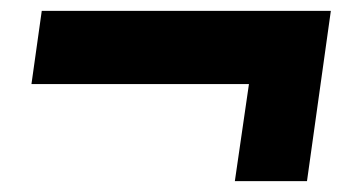

<svg xmlns="http://www.w3.org/2000/svg" viewBox="-20 -496 650 354"><path d="M546 -162H413L439 -341H38L57 -476H590Z"/></svg>

Font: Chivo ExtraBold Italic
Style: Regular
Weight: 800
Italic angle: -8.05°
Designer: Hector Gatti
Foundry: Omnibus-Type
Version: Version 1.007